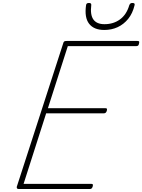

<svg xmlns="http://www.w3.org/2000/svg" viewBox="-20 -1274 958 1294"><path d="M108 0Q99 0 95.5 -3.5Q92 -7 93 -15L406 -982Q408 -991 412.5 -994.5Q417 -998 430 -998H906Q917 -998 918 -993Q919 -988 917 -981Q915 -970 910.5 -966.5Q906 -963 896 -963H437L303 -545H689Q699 -545 700.5 -540.5Q702 -536 700 -528Q697 -518 692 -514Q687 -510 678 -510H291L139 -35H594Q604 -35 605.5 -30.5Q607 -26 605 -18Q602 -8 597.5 -4Q593 0 584 0ZM683 -1072Q613 -1072 580.5 -1114Q548 -1156 560 -1239Q561 -1247 565.5 -1250.5Q570 -1254 580 -1254Q589 -1254 592.5 -1250Q596 -1246 595 -1239Q587 -1174 609.5 -1142.5Q632 -1111 684 -1111Q745 -1111 789 -1143.5Q833 -1176 851 -1238Q854 -1246 858.5 -1250Q863 -1254 872 -1254Q882 -1254 885.5 -1250.5Q889 -1247 887 -1239Q874 -1184 844 -1147Q814 -1110 773 -1091Q732 -1072 683 -1072Z"/></svg>

Font: Playwrite MX Thin
Style: Regular
Weight: 250
Designer: Veronika Burian, José Scaglione
Foundry: TypeTogether
Version: Version 1.002